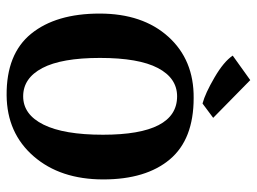

<svg xmlns="http://www.w3.org/2000/svg" viewBox="-118 -650 776 580"><g transform="rotate(90 270.0 -360.0)"><path d="M292 -584Q262 -592 214 -620Q166 -648 148 -675L222 -728L336 -616L293 -584ZM268 8Q143 9 82 -66Q21 -141 21 -273Q21 -403 91 -480.5Q161 -558 276 -557Q401 -557 461.5 -485Q522 -413 522 -284Q522 -154 452 -73.5Q382 7 268 8ZM271 -507Q216 -507 185.5 -449Q155 -391 155 -274Q155 -158 185.5 -100Q216 -42 271 -42Q326 -42 356.5 -103.5Q387 -165 387 -283Q387 -507 271 -507Z"/></g></svg>

Font: Aikya
Style: Bold
Weight: 700
Designer: Neelakash Kshetrimayum (Latin subset based on Merriweather by Eben Sorkin)
Foundry: Brand New Type
Version: Version 1.00 b005